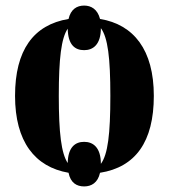

<svg xmlns="http://www.w3.org/2000/svg" viewBox="-20 -614 606 689"><path d="M282 55C308 55 331 42 339 6C466 -14 532 -105 532 -270C532 -435 460 -526 339 -546C330 -581 307 -594 282 -594C256 -594 234 -581 226 -546C100 -525 34 -434 34 -270C34 -106 105 -15 226 6C233 42 255 55 282 55ZM223 -29C200 -64 191 -136 191 -270C191 -405 200 -477 223 -511C224 -453 249 -434 282 -434C314 -434 342 -454 342 -513C367 -479 376 -407 376 -270C376 -132 367 -60 342 -26C342 -85 314 -105 282 -105C250 -105 224 -86 223 -29Z"/></svg>

Font: Noto Serif Display ExtraCondensed Black
Style: Regular
Weight: 900
Width: 2
Designer: Monotype Design Team
Foundry: Monotype Imaging Inc.
Version: Version 2.009